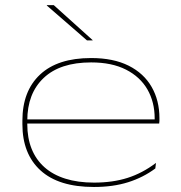

<svg xmlns="http://www.w3.org/2000/svg" viewBox="-20 -714 702 746"><path d="M345 12.5Q208 12.5 137.5 -51.8Q67 -116 67 -231.5V-245Q67 -360 135.5 -424.2Q204 -488.5 334 -488.5Q420.5 -488.5 479.8 -458.8Q539 -429 569.2 -376.2Q599.5 -323.5 599.5 -254.5V-252.5Q599.5 -249 599.5 -244.2Q599.5 -239.5 598.5 -234H580.5Q581 -238 581 -243.2Q581 -248.5 581 -253.5Q581 -317.5 552.8 -366.5Q524.5 -415.5 469.5 -443.5Q414.5 -471.5 334 -471.5Q213.5 -471.5 149.8 -411.2Q86 -351 86 -245V-240V-237.5V-231.5Q86 -178 102.8 -136Q119.5 -94 152.5 -64.5Q185.5 -35 234 -19.8Q282.5 -4.5 345.5 -4.5Q418 -4.5 475.5 -22.8Q533 -41 586 -81L583.5 -59.5Q536.5 -24.5 478 -6Q419.5 12.5 345 12.5ZM76 -234V-250H592V-234ZM189 -694 340 -558V-557H318L162 -692.5V-694Z"/></svg>

Font: Anek Latin Expanded Thin
Style: Regular
Weight: 250
Width: 7
Designer: Yesha Goshar
Foundry: Ek Type
Version: Version 1.003